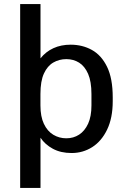

<svg xmlns="http://www.w3.org/2000/svg" viewBox="-20 -740 630 941"><path d="M78.8 181V-720H178.5V-454.2Q204.5 -486.8 241.9 -503.9Q279.2 -521 326.2 -521Q383.8 -521 430.4 -495.2Q477 -469.5 504.8 -412.5Q532.5 -355.5 532.5 -262.8V-244.2Q532.5 -161.8 505 -104.8Q477.5 -47.8 431.9 -18.9Q386.2 10 331 10Q277.8 10 239.1 -10.9Q200.5 -31.8 178.5 -65V181ZM305 -62.2Q340 -62.2 367.6 -80Q395.2 -97.8 411.8 -133.6Q428.2 -169.5 428.2 -223.2V-278.5Q428.2 -340.5 411.8 -378.1Q395.2 -415.8 367.6 -433Q340 -450.2 305 -450.2Q270.2 -450.2 241.4 -433.6Q212.5 -417 195.4 -379.9Q178.2 -342.8 178.2 -279.5V-223.2Q178.2 -168.5 195.2 -132.8Q212.2 -97 241.2 -79.6Q270.2 -62.2 305 -62.2Z"/></svg>

Font: Chivo Medium
Style: Regular
Weight: 500
Designer: Hector Gatti
Foundry: Omnibus-Type
Version: Version 2.002